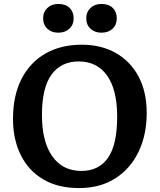

<svg xmlns="http://www.w3.org/2000/svg" viewBox="-20 -941 810 975"><path d="M381 14Q274 14 199 -30.5Q124 -75 85 -154.5Q46 -234 46 -337Q46 -455 89 -539.5Q132 -624 210.5 -669Q289 -714 395 -714Q494 -714 568 -672Q642 -630 683.5 -552.5Q725 -475 725 -367Q725 -257 684 -171Q643 -85 566 -35.5Q489 14 381 14ZM393 -73Q482 -73 528.5 -139.5Q575 -206 575 -349Q575 -485 524 -557Q473 -629 380 -629Q290 -629 241.5 -562Q193 -495 193 -357Q193 -222 245.5 -147.5Q298 -73 393 -73ZM495 -775Q461 -775 439.5 -795Q418 -815 418 -848Q418 -880 439.5 -900.5Q461 -921 495 -921Q532 -921 552.5 -901Q573 -881 573 -848Q573 -815 551.5 -795Q530 -775 495 -775ZM276 -775Q242 -775 220.5 -795Q199 -815 199 -848Q199 -880 220.5 -900.5Q242 -921 276 -921Q313 -921 333.5 -901Q354 -881 354 -848Q354 -815 332 -795Q310 -775 276 -775Z"/></svg>

Font: Literata 12pt SemiBold
Style: Regular
Weight: 600
Designer: Latin by Veronika Burian and Jose Scaglione. Greek by Irene Vlachou. Cyrillic by Vera Evstafieva.
Foundry: TypeTogether
Version: Version 3.002